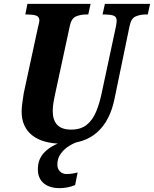

<svg xmlns="http://www.w3.org/2000/svg" viewBox="-20 -734 797 994"><path d="M304 10Q201 10 146.5 -33.5Q92 -77 92 -157Q92 -175 96 -204.5Q100 -234 103 -252L176 -590Q180 -607 182 -615Q184 -623 184 -627Q184 -648 166.5 -653.5Q149 -659 122 -659H111L122 -714H449L437 -659H426Q397 -659 373.5 -649Q350 -639 342 -602L266 -250Q262 -233 257.5 -207.5Q253 -182 253 -160Q253 -63 348 -63Q398 -63 428.5 -87.5Q459 -112 477 -154.5Q495 -197 506 -250L580 -596Q584 -617 584 -627Q584 -648 567 -653.5Q550 -659 522 -659H511L523 -714H757L745 -659H733Q706 -659 682.5 -649Q659 -639 651 -600L573 -223Q550 -109 483.5 -49.5Q417 10 304 10ZM289 240Q236 240 206 214.5Q176 189 176 142Q176 87 213 51.5Q250 16 307 0H384Q363 6 338 21.5Q313 37 295 61Q277 85 277 118Q277 140 290.5 153.5Q304 167 325 167Q338 167 352 165Q366 163 382 159L369 224Q331 240 289 240Z"/></svg>

Font: Noto Serif Condensed ExtraBold
Style: Italic
Weight: 800
Width: 3
Italic angle: -12°
Designer: Monotype Design Team
Foundry: Monotype Imaging Inc.
Version: Version 2.014; ttfautohint (v1.8.4.7-5d5b)